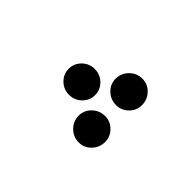

<svg xmlns="http://www.w3.org/2000/svg" viewBox="-37 -1079 673 673"><g transform="rotate(-45 300.0 -742.0)"><path d="M236 -813Q236 -840 255 -859Q274 -878 300 -878Q326 -878 345 -859Q364 -840 364 -813Q364 -785 345 -766Q326 -747 300 -747Q274 -747 255 -766Q236 -785 236 -813ZM142 -670Q142 -698 161.5 -717.5Q181 -737 209 -737Q235 -737 254 -717.5Q273 -698 273 -670Q273 -644 254 -625Q235 -606 209 -606Q181 -606 161.5 -625Q142 -644 142 -670ZM327 -670Q327 -698 346 -717.5Q365 -737 391 -737Q419 -737 438.5 -717.5Q458 -698 458 -670Q458 -644 438.5 -625Q419 -606 391 -606Q365 -606 346 -625Q327 -644 327 -670Z"/></g></svg>

Font: FiraGO Heavy
Style: Regular
Weight: 900
Designer: bBox Type
Foundry: bBox Type GmbH
Version: Version 1.001